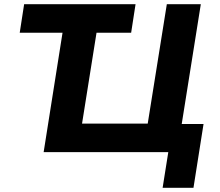

<svg xmlns="http://www.w3.org/2000/svg" viewBox="-20 -725 1047 915"><path d="M755 170 782 0H188L278 -569H74L95 -705H626L605 -569H440L371 -136H684L775 -705H937L846 -134H950L902 170Z"/></svg>

Font: Nunito Sans 8pt ExtraBold
Style: Italic
Weight: 800
Italic angle: -9°
Version: Version 3.101;gftools[0.9.27]